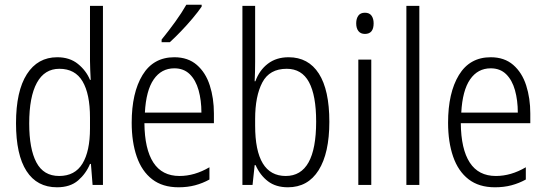

<svg xmlns="http://www.w3.org/2000/svg" viewBox="-20 -785 2318 815"><path d="M222 10Q137 10 92.5 -59Q48 -128 48 -262Q48 -398 94 -470Q140 -542 223 -542Q276 -542 311 -513.5Q346 -485 362 -446H365Q364 -468 363 -488.5Q362 -509 362 -527V-760H417V0H373L366 -89H362Q345 -48 311.5 -19Q278 10 222 10ZM231 -38Q298 -38 330 -90.5Q362 -143 362 -240V-286Q362 -386 330.5 -439.5Q299 -493 232 -493Q169 -493 136.5 -433.5Q104 -374 104 -261Q104 -153 134.5 -95.5Q165 -38 231 -38Z M720 -542Q778 -542 815.5 -509.5Q853 -477 870.5 -422.5Q888 -368 888 -303V-262H593Q594 -152 631 -95Q668 -38 742 -38Q806 -38 869 -75V-23Q840 -7 808 1.5Q776 10 738 10Q670 10 626 -24Q582 -58 560.5 -120Q539 -182 539 -264Q539 -391 585 -466.5Q631 -542 720 -542ZM720 -495Q665 -495 632.5 -448Q600 -401 595 -307H835Q835 -359 823 -402Q811 -445 785.5 -470Q760 -495 720 -495ZM836 -757Q821 -735 797.5 -707Q774 -679 748 -652Q722 -625 701 -606H666V-617Q696 -654 723.5 -692Q751 -730 771 -765H836Z M1063 -523Q1063 -503 1062.5 -481Q1062 -459 1061 -440H1064Q1081 -487 1117 -514.5Q1153 -542 1205 -542Q1289 -542 1333.5 -472.5Q1378 -403 1378 -268Q1378 -135 1332.5 -62.5Q1287 10 1202 10Q1151 10 1117.5 -15.5Q1084 -41 1065 -84H1061L1052 0H1009V-760H1063ZM1197 -493Q1124 -493 1093.5 -435Q1063 -377 1063 -280V-252Q1063 -38 1193 -38Q1322 -38 1322 -269Q1322 -380 1291.5 -436.5Q1261 -493 1197 -493Z M1529 -731Q1548 -731 1557 -718.5Q1566 -706 1566 -686Q1566 -641 1529 -641Q1511 -641 1501.5 -653Q1492 -665 1492 -686Q1492 -706 1501 -718.5Q1510 -731 1529 -731ZM1556 -532V0H1501V-532Z M1760 0H1705V-760H1760Z M2063 -542Q2121 -542 2158.5 -509.5Q2196 -477 2213.5 -422.5Q2231 -368 2231 -303V-262H1936Q1937 -152 1974 -95Q2011 -38 2085 -38Q2149 -38 2212 -75V-23Q2183 -7 2151 1.5Q2119 10 2081 10Q2013 10 1969 -24Q1925 -58 1903.5 -120Q1882 -182 1882 -264Q1882 -391 1928 -466.5Q1974 -542 2063 -542ZM2063 -495Q2008 -495 1975.5 -448Q1943 -401 1938 -307H2178Q2178 -359 2166 -402Q2154 -445 2128.5 -470Q2103 -495 2063 -495Z"/></svg>

Font: Noto Sans Sinhala Condensed Light
Style: Regular
Weight: 300
Width: 3
Designer: Jelle Bosma - Monotype Design Team
Foundry: Monotype Imaging Inc.
Version: Version 2.006; ttfautohint (v1.8.4.7-5d5b)